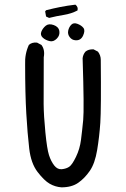

<svg xmlns="http://www.w3.org/2000/svg" viewBox="-20 -815 540 825"><path d="M244 -10Q217 -12 193.5 -25.5Q170 -39 141.5 -76Q113 -113 105.5 -177Q98 -241 93 -327Q88 -413 88 -538Q86 -583 104 -622Q117 -634 139 -632L158 -622Q174 -601 168 -569Q167 -419 167.5 -368Q168 -317 175 -246Q182 -175 190.5 -148.5Q199 -122 213 -104Q227 -86 246 -88Q265 -90 277.5 -98.5Q290 -107 306.5 -141Q323 -175 328 -214Q333 -253 337.5 -299.5Q342 -346 335 -565Q337 -581 347 -593Q360 -604 382 -603L401 -593Q413 -577 413 -558Q415 -346 411 -287Q407 -228 397.5 -170.5Q388 -113 366 -81Q344 -49 316 -29.5Q288 -10 244 -10ZM195 -638Q176 -642 164 -653Q152 -664 157.5 -678.5Q163 -693 176 -704Q189 -715 210.5 -707.5Q232 -700 235 -681.5Q238 -663 224 -649Q210 -635 195 -638ZM304 -642Q289 -643 279.5 -655.5Q270 -668 273 -683Q276 -698 286 -708.5Q296 -719 313 -712.5Q330 -706 338.5 -695Q347 -684 337 -662Q327 -640 304 -642ZM191 -738 178 -744 174 -766 178 -771Q209 -779 239.5 -785Q270 -791 304 -795Q317 -785 313 -770Q286 -756 254.5 -751Q223 -746 191 -738Z"/></svg>

Font: Kosefont JP
Style: Regular
Weight: 400
Designer: Nozomi Seto 瀬戸のぞみ
Version: Version 3.00;June 19, 2020